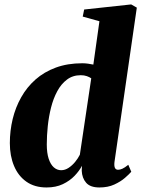

<svg xmlns="http://www.w3.org/2000/svg" viewBox="-20 -837 638 868"><path d="M497.5 -104.5Q495.5 -87 499.5 -78.2Q503.5 -69.5 514 -69.5Q522.5 -69.5 533.2 -74.2Q544 -79 560 -92L573.5 -60.5Q564 -49.5 544.8 -32.8Q525.5 -16 496.8 -2.8Q468 10.5 429.5 10.5Q388 10.5 369.5 -10.8Q351 -32 349.5 -65L350.5 -87.5Q339 -65 317.2 -42.2Q295.5 -19.5 264 -4.5Q232.5 10.5 190.5 10.5Q136.5 10.5 99.5 -15.5Q62.5 -41.5 43.5 -86.8Q24.5 -132 24.5 -190Q24.5 -245.5 37.2 -298.5Q50 -351.5 75.8 -397.2Q101.5 -443 140.5 -477.5Q179.5 -512 232.5 -531.5Q285.5 -551 352 -551Q364.5 -551 377.8 -549.2Q391 -547.5 402 -545L429.5 -741L354 -762L360.5 -794L573 -817L598.5 -802.5ZM392.5 -483Q384.5 -488.5 372.5 -492.8Q360.5 -497 345 -497Q309 -497 282.8 -477.2Q256.5 -457.5 238.8 -424.5Q221 -391.5 210.8 -350.8Q200.5 -310 196 -266.8Q191.5 -223.5 191.5 -184Q191.5 -145.5 200 -119.5Q208.5 -93.5 223.2 -80.5Q238 -67.5 256.5 -67.5Q274 -67.5 290.2 -78.2Q306.5 -89 319.8 -105.2Q333 -121.5 341 -137.5Z"/></svg>

Font: Merriweather 60pt Black
Style: Italic
Weight: 900
Italic angle: -7.8°
Version: Version 2.101